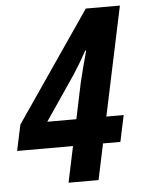

<svg xmlns="http://www.w3.org/2000/svg" viewBox="-78 -756 593 797"><g transform="rotate(-5 218.5 -357.0)"><path d="M355.5 -259.8H427.7L404.3 -149.9H332L300.3 0H175.3L207 -149.9H-25.9L-2.9 -257.8L309.6 -713.9H451.7ZM295.9 -540H292Q266.6 -493.2 234.4 -443.8L109.4 -259.8H230.5L262.2 -410.2L278.8 -476.6Z"/></g></svg>

Font: Open Sans Hebrew Condensed
Style: Bold Italic
Weight: 700
Width: 3
Italic angle: -12°
Foundry: Ascender Corporation, Yanek Iontef
Version: Version 2.001;PS 002.001;hotconv 1.0.70;makeotf.lib2.5.58329